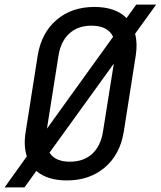

<svg xmlns="http://www.w3.org/2000/svg" viewBox="-35 -770 695 830"><path d="M-15 40 81 -94Q66 -140 76 -200L128 -530Q144 -628 209.5 -684Q275 -740 373 -740Q464 -740 512 -692L554 -750H640L549 -624Q560 -583 552 -531L500 -200Q484 -102 418 -46Q352 10 254 10Q170 10 122 -31L71 40ZM218 -530 168 -214 454 -611Q431 -659 360 -659Q302 -659 265 -625.5Q228 -592 218 -530ZM267 -71Q326 -71 363 -104.5Q400 -138 410 -200L457 -495L179 -110Q204 -71 267 -71Z"/></svg>

Font: NKDuy Mono
Style: Italic
Weight: 400
Italic angle: -9°
Monospace: yes
Designer: NKDuy
Foundry: NKDuy
Version: Version 2.251; ttfautohint (v1.8.4.7-5d5b)